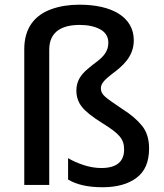

<svg xmlns="http://www.w3.org/2000/svg" viewBox="-20 -785 695 815"><path d="M547.9 -613.8C547.9 -713.9 453.1 -765.1 317.9 -765.1C273.4 -765.1 233.4 -758.8 198.2 -746.1C127.4 -720.7 83 -666.5 83 -576.2V0H189V-574.2C189 -654.3 248 -679.2 317.9 -679.2C353.5 -679.2 382.8 -672.9 405.8 -660.2C428.7 -647.5 439.9 -628.4 439.9 -603C439.9 -568.4 419.9 -545.4 392.6 -524.4C378.9 -514.2 365.2 -503.4 352.1 -492.2C325.2 -469.7 304.2 -442.4 304.2 -400.9C304.2 -374 312 -351.1 327.6 -331.5C343.3 -311.5 371.6 -289.1 413.1 -263.2C487.8 -216.8 506.8 -194.8 506.8 -149.9C506.8 -100.6 476.6 -71.8 410.2 -71.8C384.8 -71.8 358.9 -76.2 333 -85C307.1 -93.8 285.6 -103.5 269 -113.8V-22.9C304.7 -1.5 352.5 9.8 415 9.8C475.6 9.8 523.9 -3.4 559.6 -30.3C595.2 -56.6 612.8 -98.1 612.8 -154.8C612.8 -194.3 603 -226.1 583 -251C563 -275.9 535.6 -299.3 500 -321.8C424.8 -373 408.2 -382.3 408.2 -411.1C408.2 -432.1 429.2 -450.7 457 -472.2C499 -503.4 547.9 -543.9 547.9 -613.8Z"/></svg>

Font: Noto Reveo Sans
Style: Regular
Weight: 500
Designer: Monotype Design Team
Foundry: Monotype Imaging Inc.
Version: Version 2.007